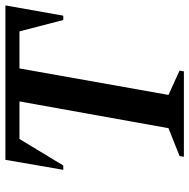

<svg xmlns="http://www.w3.org/2000/svg" viewBox="-15 -685 700 710"><g transform="rotate(-90 335.0 -330.0)"><path d="M110 0 113 -16 216 -57 315 -608H176L78 -446H62L99 -660H670L632 -446H616L574 -608H437L339 -57L429 -16L426 0Z"/></g></svg>

Font: Spectral SemiBold
Style: Italic
Weight: 600
Italic angle: -10°
Designer: Jean-Baptiste Levee
Foundry: Production Type
Version: Version 2.001